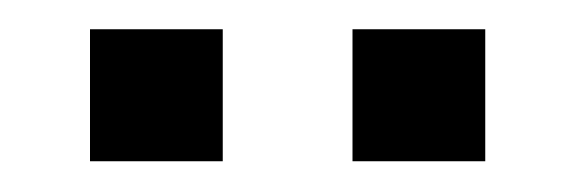

<svg xmlns="http://www.w3.org/2000/svg" viewBox="-20 -772 384 128"><path d="M40 -752.5H128.5V-664.5H40ZM215 -752.5H303.5V-664.5H215Z"/></svg>

Font: Hepta Slab ExtraLight
Style: Regular
Weight: 400
Version: Version 1.102